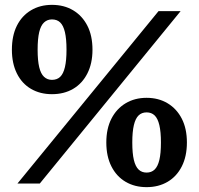

<svg xmlns="http://www.w3.org/2000/svg" viewBox="-20 -756 819 791"><path d="M194 -368Q145 -368 107.5 -390Q70 -412 49.5 -453.5Q29 -495 29 -551Q29 -609 49.5 -650Q70 -691 107.5 -713.5Q145 -736 194 -736Q244 -736 281.5 -713.5Q319 -691 340 -650Q361 -609 361 -551Q361 -495 340 -453.5Q319 -412 281.5 -390Q244 -368 194 -368ZM194 -427Q215 -427 228 -439.5Q241 -452 247.5 -479.5Q254 -507 254 -551Q254 -596 247.5 -623.5Q241 -651 228 -663.5Q215 -676 194 -676Q175 -676 161.5 -663.5Q148 -651 141.5 -623.5Q135 -596 135 -551Q135 -507 141.5 -479.5Q148 -452 161.5 -439.5Q175 -427 194 -427ZM584 15Q535 15 497.5 -7Q460 -29 439 -70.5Q418 -112 418 -169Q418 -226 439 -267Q460 -308 497.5 -330.5Q535 -353 584 -353Q633 -353 670.5 -330.5Q708 -308 729 -267Q750 -226 750 -169Q750 -112 729 -70.5Q708 -29 670.5 -7Q633 15 584 15ZM52 0 633 -710H724L144 0ZM584 -45Q604 -45 617 -57.5Q630 -70 636.5 -97Q643 -124 643 -169Q643 -213 636.5 -240.5Q630 -268 617 -280.5Q604 -293 584 -293Q564 -293 551 -280.5Q538 -268 531.5 -240.5Q525 -213 525 -169Q525 -124 531.5 -97Q538 -70 551 -57.5Q564 -45 584 -45Z"/></svg>

Font: Roboto Serif SemiBold
Style: Regular
Weight: 600
Designer: Greg Gazdowicz
Foundry: Commercial Type
Version: Version 1.008